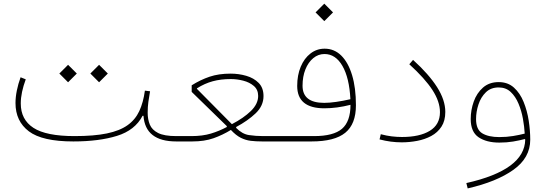

<svg xmlns="http://www.w3.org/2000/svg" viewBox="-20 -775 2990 1052"><path d="M802.2 -274.9Q796.9 -244.6 793 -217Q789.1 -189.5 789.1 -157.2Q789.1 -121.6 800.8 -92.5Q812.5 -63.5 846.2 -46.4Q879.9 -29.3 945.8 -29.3H946.3V0H945.8Q776.4 0 766.1 -140.6H761.2Q719.7 -61 620.8 -30.5Q522 0 381.8 0Q211.4 0 138.2 -55.4Q64.9 -110.8 64.9 -210.4Q64.9 -242.7 72.3 -279.1Q79.6 -315.4 92.8 -351.6L121.1 -340.3Q107.9 -304.7 100.8 -271.5Q93.8 -238.3 93.8 -208Q93.8 -119.6 163.3 -74.5Q232.9 -29.3 388.7 -29.3Q495.1 -29.3 565.7 -43.9Q636.2 -58.6 678.7 -88.9Q721.2 -119.1 743.2 -166.3Q765.1 -213.4 773.9 -278.3ZM305.2 -372.1 353 -419.9 400.9 -372.1 353 -324.2ZM475.1 -372.1 522.9 -419.9 570.8 -372.1 522.9 -324.2Z M1243.7 -371.6Q1288.1 -371.6 1329.3 -359.6Q1370.6 -347.7 1397.2 -320.8Q1423.8 -293.9 1423.8 -248.5Q1423.8 -195.3 1380.9 -154.3Q1337.9 -113.3 1273.9 -79.1V-74.2Q1307.1 -40.5 1344.2 -34.9Q1381.3 -29.3 1421.9 -29.3H1526.4V0H1416.5Q1382.3 0 1354 -3.4Q1325.7 -6.8 1299.3 -20Q1272.9 -33.2 1245.1 -63Q1199.7 -35.2 1149.9 -17.6Q1100.1 0 1033.7 0H946.3Q936.5 0 936.5 -14.6Q936.5 -29.3 946.3 -29.3H1028.8Q1089.8 -29.3 1135.7 -43.2Q1181.6 -57.1 1222.7 -79.1V-84L1030.3 -271.5V-307.6Q1078.6 -337.9 1128.4 -354.7Q1178.2 -371.6 1243.7 -371.6ZM1245.1 -341.8Q1189.9 -341.8 1145.8 -329.8Q1101.6 -317.9 1059.1 -291V-288.1L1250.5 -94.7Q1314.5 -127.9 1354.5 -166.7Q1394.5 -205.6 1394.5 -249.5Q1394.5 -283.7 1370.8 -304Q1347.2 -324.2 1312.7 -333Q1278.3 -341.8 1245.1 -341.8Z M1709 -707 1756.8 -754.9 1804.7 -707 1756.8 -659.2ZM1526.4 -29.3H1700.7Q1807.1 -29.3 1853.8 -69.3Q1900.4 -109.4 1900.4 -200.7Q1825.7 -181.6 1757.3 -181.6Q1608.4 -181.6 1608.4 -304.2Q1608.4 -363.3 1627.7 -409.4Q1647 -455.6 1681.2 -481.9Q1715.3 -508.3 1758.8 -508.3Q1811.5 -508.3 1849.9 -470.5Q1888.2 -432.6 1909.2 -363Q1930.2 -293.5 1930.2 -198.2Q1930.2 -95.2 1871.8 -47.6Q1813.5 0 1687 0H1526.4Q1516.6 0 1516.6 -14.6Q1516.6 -29.3 1526.4 -29.3ZM1899.9 -231.4Q1894 -348.1 1856.4 -413.6Q1818.8 -479 1757.8 -479Q1723.6 -479 1696.3 -456.3Q1668.9 -433.6 1653.3 -394.5Q1637.7 -355.5 1637.7 -305.2Q1637.7 -211.4 1756.3 -211.4Q1785.2 -211.4 1822.5 -216.8Q1859.9 -222.2 1899.9 -231.4Z M2419.9 -161.6Q2419.9 -113.3 2398.9 -81.1Q2377.9 -48.8 2343 -30Q2308.1 -11.2 2265.9 -3.2Q2223.6 4.9 2181.2 4.9Q2151.4 4.9 2121.3 1Q2091.3 -2.9 2059.6 -11.2L2066.4 -39.6Q2098.1 -31.2 2126.5 -27.8Q2154.8 -24.4 2182.6 -24.4Q2279.3 -24.4 2335 -58.3Q2390.6 -92.3 2390.6 -160.2Q2390.6 -218.3 2349.6 -281.5Q2308.6 -344.7 2222.7 -422.9L2243.2 -446.8Q2329.6 -368.7 2374.8 -297.6Q2419.9 -226.6 2419.9 -161.6Z M2857.9 -10.3 2855.5 -13.2Q2826.2 -5.4 2791.3 0.5Q2756.3 6.3 2715.8 6.3Q2645.5 6.3 2602.3 -22.9Q2559.1 -52.2 2559.1 -122.6Q2559.1 -171.9 2575.7 -218.5Q2592.3 -265.1 2626.5 -295.2Q2660.6 -325.2 2712.4 -325.2Q2762.7 -325.2 2796.1 -294.9Q2829.6 -264.6 2849.1 -216.3Q2868.7 -168 2877 -113.3Q2885.3 -58.6 2885.3 -9.8Q2885.3 89.8 2793 155.5Q2700.7 221.2 2542.5 257.3L2535.2 228Q2855 156.2 2857.9 -10.3ZM2855 -43Q2853 -80.6 2845.2 -124.3Q2837.4 -168 2821 -207Q2804.7 -246.1 2778.3 -271Q2752 -295.9 2712.4 -295.9Q2669.4 -295.9 2642.1 -269.3Q2614.7 -242.7 2601.6 -202.6Q2588.4 -162.6 2588.4 -122.6Q2588.4 -64.9 2622.6 -44.4Q2656.7 -23.9 2715.8 -23.9Q2756.3 -23.9 2791.5 -29.8Q2826.7 -35.6 2855 -43Z"/></svg>

Font: Estedad-FD Thin
Style: Regular
Weight: 100
Designer: Amin Abedi
Version: Version 7.3